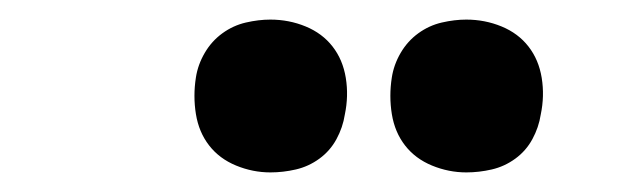

<svg xmlns="http://www.w3.org/2000/svg" viewBox="-20 -778 640 196"><path d="M456 -602Q438 -602 421 -609Q404 -616 393.5 -629.5Q383 -643 380 -661.5Q377 -680 380 -699Q382 -712 389 -724Q396 -736 407 -744Q418 -752 431 -755Q444 -758 456 -758Q475 -758 492 -751Q509 -744 519.5 -730.5Q530 -717 533 -698.5Q536 -680 532 -661Q530 -648 523.5 -636Q517 -624 506 -616Q495 -608 482 -605Q469 -602 456 -602ZM256 -602Q238 -602 221 -609Q204 -616 193.5 -629.5Q183 -643 180 -661.5Q177 -680 180 -699Q182 -712 189 -724Q196 -736 207 -744Q218 -752 231 -755Q244 -758 256 -758Q275 -758 292 -751Q309 -744 319.5 -730.5Q330 -717 333 -698.5Q336 -680 332 -661Q330 -648 323.5 -636Q317 -624 306 -616Q295 -608 282 -605Q269 -602 256 -602Z"/></svg>

Font: Iosevka Slab XBdEx
Style: Italic
Weight: 800
Width: 7
Italic angle: -9°
Monospace: yes
Designer: Belleve Invis
Foundry: Belleve Invis
Version: Version 11.1.1; ttfautohint (v1.8.3)